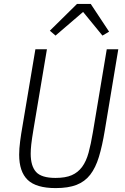

<svg xmlns="http://www.w3.org/2000/svg" viewBox="-20 -950 640 982"><path d="M220 -698 151 -287Q143 -239 140 -212Q137 -185 137 -164Q137 -101 164.5 -70.5Q192 -40 264 -40Q315 -40 347 -54Q379 -68 400 -96.5Q421 -125 433 -169Q445 -213 455 -273L526 -698H585L516 -283Q503 -204 486 -148Q469 -92 441.5 -56.5Q414 -21 371.5 -4.5Q329 12 265 12Q165 12 121.5 -30Q78 -72 78 -159Q78 -189 83 -227.5Q88 -266 95 -305L161 -698ZM444 -930 538 -788 504 -768 405 -889 264 -768 235 -793 374 -930Z"/></svg>

Font: IBM Plex Mono Light
Style: Italic
Weight: 300
Italic angle: -9°
Monospace: yes
Designer: Mike Abbink, Paul van der Laan, Pieter van Rosmalen
Foundry: Bold Monday
Version: Version 2.3